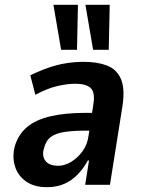

<svg xmlns="http://www.w3.org/2000/svg" viewBox="-20 -768 586 798"><path d="M175 10Q122 10 88 -14Q54 -38 42 -77.5Q30 -117 42 -162Q57 -210 92.5 -240Q128 -270 189 -284.5Q250 -299 338 -299H382L372 -225H335Q284 -225 248 -219.5Q212 -214 191.5 -199Q171 -184 163 -152Q153 -121 168.5 -100Q184 -79 222 -79Q248 -79 274.5 -94.5Q301 -110 322 -138Q343 -166 348 -204L368 -334Q376 -384 357 -402Q338 -420 292 -420Q261 -420 219 -410.5Q177 -401 127 -374L106 -455Q147 -475 184 -487.5Q221 -500 257 -505.5Q293 -511 328 -511Q385 -511 425 -495.5Q465 -480 482.5 -440Q500 -400 489 -327L437 0H334L350 -101H345Q328 -69 303.5 -43.5Q279 -18 247.5 -4Q216 10 175 10ZM367 -561 335 -748H436L432 -561ZM234 -561 202 -748H304L300 -561Z"/></svg>

Font: Nunito Sans 7pt Condensed
Style: Bold Italic
Weight: 700
Width: 3
Italic angle: -9°
Designer: Vernon Adams
Foundry: Vernon Adams
Version: Version 3.101;gftools[0.9.27]